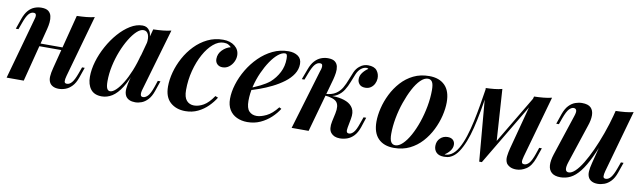

<svg xmlns="http://www.w3.org/2000/svg" viewBox="-36 -937 4541 1358"><g transform="rotate(10 2234.0 -258.0)"><path d="M151 -279H421V-259H151ZM145 0H22L142 -431Q146 -443 148.5 -455.5Q151 -468 147.5 -476.5Q144 -485 130 -485Q111 -485 95 -466Q79 -447 62 -399L45 -352H26L52 -427Q66 -466 85.5 -488.5Q105 -511 129.5 -520.5Q154 -530 179 -530Q213 -530 229.5 -517Q246 -504 251 -483Q256 -462 253.5 -437.5Q251 -413 245 -390ZM437 -85Q430 -60 431 -45.5Q432 -31 449 -31Q468 -31 484.5 -50.5Q501 -70 518 -117L535 -164H554L528 -89Q514 -49 492.5 -26.5Q471 -4 446.5 5Q422 14 398 14Q374 14 357 5.5Q340 -3 332 -18Q322 -36 323.5 -62Q325 -88 335 -126L435 -516Q471 -517 503 -520Q535 -523 562 -530Z M759 -32Q777 -32 800 -53.5Q823 -75 847 -114Q871 -153 893 -207Q915 -261 931 -325L910 -217Q881 -132 848.5 -81Q816 -30 780.5 -8Q745 14 707 14Q653 14 627 -19.5Q601 -53 601 -109Q601 -161 618 -218.5Q635 -276 665.5 -331.5Q696 -387 735 -431.5Q774 -476 818 -503Q862 -530 906 -530Q940 -530 958 -501.5Q976 -473 967 -415L956 -409Q963 -451 952.5 -475Q942 -499 918 -499Q895 -499 869.5 -475Q844 -451 819 -410Q794 -369 773.5 -317Q753 -265 741 -209Q729 -153 729 -100Q729 -63 736.5 -47.5Q744 -32 759 -32ZM984 -516Q1020 -517 1051.5 -520Q1083 -523 1112 -530L983 -86Q979 -74 977.5 -61.5Q976 -49 979.5 -40.5Q983 -32 996 -32Q1012 -32 1029 -49Q1046 -66 1064 -118L1079 -163H1098L1073 -90Q1059 -49 1038 -26.5Q1017 -4 993.5 5Q970 14 947 14Q899 14 879 -16Q866 -38 869 -70Q872 -102 882 -139Z M1492 -510Q1454 -510 1417.5 -479Q1381 -448 1351.5 -394.5Q1322 -341 1304.5 -273.5Q1287 -206 1287 -134Q1287 -82 1307.5 -59Q1328 -36 1361 -36Q1394 -36 1429 -56Q1464 -76 1499 -128L1519 -120Q1499 -87 1468 -56Q1437 -25 1396.5 -5.5Q1356 14 1307 14Q1241 14 1199 -23.5Q1157 -61 1157 -137Q1157 -186 1171.5 -240Q1186 -294 1214 -345.5Q1242 -397 1282 -438.5Q1322 -480 1373 -505Q1424 -530 1485 -530Q1536 -530 1568.5 -504Q1601 -478 1601 -437Q1601 -413 1589.5 -390Q1578 -367 1558 -352Q1538 -337 1512 -337Q1489 -337 1474.5 -351Q1460 -365 1460 -388Q1460 -425 1486.5 -452Q1513 -479 1546 -487Q1537 -497 1524.5 -503.5Q1512 -510 1492 -510Z M1713 -220Q1760 -238 1799.5 -257.5Q1839 -277 1866 -299Q1903 -332 1926 -376.5Q1949 -421 1949 -474Q1949 -497 1945 -504Q1941 -511 1933 -511Q1910 -511 1883 -489Q1856 -467 1830 -428.5Q1804 -390 1782.5 -342Q1761 -294 1748 -241Q1735 -188 1735 -136Q1735 -83 1755.5 -61.5Q1776 -40 1810 -40Q1839 -40 1879 -59Q1919 -78 1958 -128L1974 -120Q1954 -87 1921 -56Q1888 -25 1845.5 -5.5Q1803 14 1752 14Q1710 14 1676 -2Q1642 -18 1623 -49.5Q1604 -81 1604 -127Q1604 -176 1621 -231.5Q1638 -287 1669.5 -340Q1701 -393 1744.5 -436Q1788 -479 1841 -504.5Q1894 -530 1955 -530Q1995 -530 2022 -511.5Q2049 -493 2049 -455Q2049 -416 2027 -382Q2005 -348 1967.5 -320Q1930 -292 1885.5 -270Q1841 -248 1796 -232Q1751 -216 1712 -206Z M2459 -72Q2455 -50 2458.5 -40.5Q2462 -31 2476 -31Q2491 -31 2507.5 -48.5Q2524 -66 2541 -117L2557 -162H2576L2552 -89Q2538 -49 2516.5 -26.5Q2495 -4 2469 5Q2443 14 2417 14Q2374 14 2352.5 -12.5Q2331 -39 2343 -95L2356 -155Q2368 -211 2347.5 -236Q2327 -261 2257 -267V-271Q2299 -274 2341 -270.5Q2383 -267 2415.5 -253Q2448 -239 2464 -211Q2480 -183 2471 -136ZM2519 -510Q2507 -510 2497.5 -506Q2488 -502 2479 -495Q2460 -480 2448 -452Q2436 -424 2424 -392Q2412 -360 2394 -331.5Q2376 -303 2346.5 -285Q2317 -267 2269 -268L2259 -267L2261 -278Q2308 -281 2336 -299.5Q2364 -318 2380 -346Q2396 -374 2407.5 -405Q2419 -436 2431 -463Q2443 -490 2464 -507Q2481 -521 2496.5 -525.5Q2512 -530 2525 -530Q2570 -530 2589 -506Q2608 -482 2607 -449Q2606 -429 2597 -411Q2588 -393 2571.5 -381.5Q2555 -370 2532 -370Q2503 -370 2489 -386.5Q2475 -403 2476 -424Q2476 -448 2492.5 -469.5Q2509 -491 2531 -505Q2528 -507 2525.5 -508.5Q2523 -510 2519 -510ZM2191 0H2069L2198 -431Q2203 -443 2205 -455.5Q2207 -468 2204 -476.5Q2201 -485 2187 -485Q2168 -485 2151.5 -466Q2135 -447 2117 -399L2099 -352H2080L2108 -427Q2122 -466 2142.5 -488.5Q2163 -511 2187.5 -520.5Q2212 -530 2237 -530Q2271 -530 2287.5 -517Q2304 -504 2308.5 -483Q2313 -462 2309.5 -437.5Q2306 -413 2300 -390Z M2959 -510Q2933 -510 2906 -483.5Q2879 -457 2855 -411.5Q2831 -366 2811.5 -310Q2792 -254 2781 -194.5Q2770 -135 2770 -81Q2770 -41 2780.5 -23.5Q2791 -6 2812 -6Q2837 -6 2864 -32Q2891 -58 2915.5 -102.5Q2940 -147 2959 -202.5Q2978 -258 2989 -318Q3000 -378 3000 -435Q3000 -477 2989.5 -493.5Q2979 -510 2959 -510ZM2652 -148Q2652 -193 2664.5 -245Q2677 -297 2702 -347.5Q2727 -398 2764.5 -439.5Q2802 -481 2852 -505.5Q2902 -530 2965 -530Q3037 -530 3077.5 -489.5Q3118 -449 3118 -368Q3118 -323 3105.5 -271Q3093 -219 3068 -168.5Q3043 -118 3005.5 -76.5Q2968 -35 2918 -10.5Q2868 14 2805 14Q2733 14 2692.5 -27Q2652 -68 2652 -148Z M3721 -86Q3718 -74 3715.5 -61.5Q3713 -49 3716.5 -40.5Q3720 -32 3734 -32Q3752 -32 3768.5 -50.5Q3785 -69 3802 -118L3818 -165H3837L3811 -90Q3790 -31 3755 -8.5Q3720 14 3684 14Q3658 14 3640.5 5.5Q3623 -3 3613 -17Q3601 -39 3604.5 -68Q3608 -97 3616 -127L3719 -516Q3754 -517 3786.5 -520Q3819 -523 3846 -530ZM3387 -488Q3377 -415 3365 -349Q3353 -283 3339 -226Q3325 -169 3307 -123.5Q3289 -78 3268 -46.5Q3247 -15 3221 0Q3205 10 3190 12Q3175 14 3165 14Q3128 14 3110 -4.5Q3092 -23 3092 -51Q3092 -85 3114 -106.5Q3136 -128 3168 -128Q3193 -128 3206.5 -115Q3220 -102 3220 -81Q3220 -58 3204.5 -37.5Q3189 -17 3167 -4Q3168 -3 3170 -3Q3172 -3 3175 -3Q3195 -4 3215 -16Q3242 -33 3263.5 -70.5Q3285 -108 3301.5 -159.5Q3318 -211 3331 -271Q3344 -331 3354.5 -393.5Q3365 -456 3374 -514ZM3417 5 3372 -516Q3404 -517 3434 -520Q3464 -523 3489 -530L3514 -151L3436 5ZM3446 -48 3721 -510 3736 -499 3436 5Z M4276 -349Q4238 -242 4205 -172Q4172 -102 4139.5 -61Q4107 -20 4073 -3Q4039 14 4001 14Q3959 14 3937.5 -5Q3916 -24 3914 -57.5Q3912 -91 3927 -137L4024 -431Q4034 -461 4029 -473Q4024 -485 4009 -485Q3994 -485 3977.5 -468Q3961 -451 3942 -399L3926 -354H3907L3932 -427Q3947 -469 3968.5 -491Q3990 -513 4014.5 -521.5Q4039 -530 4062 -530Q4106 -530 4125.5 -510.5Q4145 -491 4145.5 -456.5Q4146 -422 4130 -377L4039 -102Q4015 -30 4053 -30Q4074 -30 4099 -53.5Q4124 -77 4150.5 -120.5Q4177 -164 4203.5 -222Q4230 -280 4254.5 -348Q4279 -416 4299 -491ZM4307 -85Q4300 -60 4301 -45.5Q4302 -31 4319 -31Q4338 -31 4354.5 -50.5Q4371 -70 4388 -117L4405 -164H4424L4398 -89Q4384 -49 4362.5 -26.5Q4341 -4 4316.5 5Q4292 14 4268 14Q4244 14 4227 5.5Q4210 -3 4202 -18Q4192 -36 4193.5 -62Q4195 -88 4205 -126L4305 -516Q4341 -517 4373 -520Q4405 -523 4432 -530Z"/></g></svg>

Font: Playfair Display SemiBold
Style: Italic
Weight: 600
Italic angle: -14°
Designer: Claus Eggers Sørensen
Foundry: Claus Eggers Sørensen
Version: Version 1.203